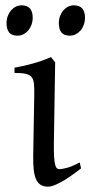

<svg xmlns="http://www.w3.org/2000/svg" viewBox="-20 -682 337 717"><path d="M282.7 -53.2Q237.8 -18.1 207 -1.5Q176.3 15.1 160.2 15.1Q143.1 15.1 132.1 8.3Q121.1 1.5 114.7 -12.5Q108.4 -26.4 106 -48.1Q103.5 -69.8 104 -99.1L107.9 -326.7Q108.4 -352.1 106.9 -368.2Q105.5 -384.3 98.4 -393.6Q91.3 -402.8 76.2 -406.2Q61 -409.7 34.2 -409.7V-429.2Q65.9 -434.6 102.1 -444.6Q138.2 -454.6 170.4 -468.8L186 -449.2L181.2 -147.9Q180.7 -114.3 182.1 -94.7Q183.6 -75.2 186.5 -65.2Q189.5 -55.2 193.6 -52.7Q197.8 -50.3 203.1 -50.3Q210.4 -50.3 228.8 -54.9Q247.1 -59.6 277.8 -75.2ZM297.4 -615.7Q297.4 -602.1 293 -589.8Q288.6 -577.6 281 -568.6Q273.4 -559.6 263.2 -554.2Q252.9 -548.8 240.7 -548.8Q218.8 -548.8 209.2 -561Q199.7 -573.2 199.7 -595.7Q199.7 -609.4 204.1 -621.6Q208.5 -633.8 216.3 -642.8Q224.1 -651.9 234.1 -657Q244.1 -662.1 255.9 -662.1Q297.4 -662.1 297.4 -615.7ZM102.1 -615.7Q102.1 -602.1 97.7 -589.8Q93.3 -577.6 85.7 -568.6Q78.1 -559.6 67.9 -554.2Q57.6 -548.8 45.4 -548.8Q23.4 -548.8 13.9 -561Q4.4 -573.2 4.4 -595.7Q4.4 -609.4 8.8 -621.6Q13.2 -633.8 21 -642.8Q28.8 -651.9 38.8 -657Q48.8 -662.1 60.5 -662.1Q102.1 -662.1 102.1 -615.7Z"/></svg>

Font: Akkhara
Style: Regular
Weight: 400
Designer: J. Victor Gaultney
Version: Version 1.00 June 13, 2006, initial release